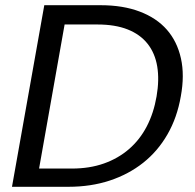

<svg xmlns="http://www.w3.org/2000/svg" viewBox="-20 -717 747 737"><path d="M367 -697Q452 -697 516.5 -672.5Q581 -648 620.5 -603Q660 -558 674.5 -493Q689 -428 674 -347Q660 -266 623 -201.5Q586 -137 530 -92.5Q474 -48 401.5 -24Q329 0 243 0H26L150 -697ZM256 -70Q324 -70 379 -89.5Q434 -109 475.5 -145Q517 -181 543.5 -232Q570 -283 581 -347Q592 -411 583.5 -462Q575 -513 546.5 -549Q518 -585 470 -604Q422 -623 354 -623H228L130 -70Z"/></svg>

Font: SVN-Poppins
Style: Italic
Weight: 400
Italic angle: -10°
Designer: Ninad Kale (Devanagari), Jonny Pinhorn (Latin)
Foundry: Indian Type Foundry
Version: Version 3.002 2017; ttfautohint (v1.8.3)